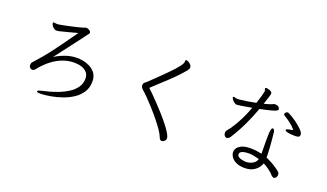

<svg xmlns="http://www.w3.org/2000/svg" viewBox="-77 -1283 3153 1854"><g transform="rotate(20 1500.0 -355.5)"><path d="M376 29Q338 29 338 19Q338 7 385 -3Q409 -8 452 -19.5Q495 -31 543.5 -50Q592 -69 636 -97Q680 -125 708 -164.5Q736 -204 736 -256Q736 -295 714.5 -319Q693 -343 658.5 -354Q624 -365 583 -365Q552 -365 520 -359Q462 -347 412 -318.5Q362 -290 321 -252Q280 -214 249 -174Q238 -161 222 -161Q221 -161 212.5 -163Q204 -165 196.5 -173.5Q189 -182 189 -201Q189 -218 199 -229Q218 -251 235.5 -270.5Q253 -290 275 -315.5Q297 -341 328.5 -382Q360 -423 407 -487Q454 -551 521 -647Q490 -638 441 -625.5Q392 -613 337 -599Q325 -596 316 -596Q300 -596 286 -606.5Q272 -617 264 -630.5Q256 -644 256 -653Q256 -660 261 -662H263Q268 -662 278 -660Q288 -658 301 -658Q308 -658 332.5 -662.5Q357 -667 390.5 -674Q424 -681 458.5 -689Q493 -697 520 -704Q547 -711 557 -715Q571 -721 579 -721Q590 -721 607.5 -711Q625 -701 625 -688Q625 -681 618.5 -672.5Q612 -664 604 -653Q552 -585 493.5 -507Q435 -429 370 -346Q423 -379 479.5 -398Q536 -417 593 -417Q646 -417 695.5 -400Q745 -383 777 -347Q809 -311 809 -253Q809 -189 778.5 -142Q748 -95 699 -63Q650 -31 593 -11.5Q536 8 482 17.5Q428 27 388 29Z M1635 -669Q1571 -593 1497 -524Q1423 -455 1349 -387Q1348 -386 1348 -384Q1348 -380 1351 -378Q1363 -368 1390.5 -340.5Q1418 -313 1454.5 -275Q1491 -237 1529 -194.5Q1567 -152 1600 -110.5Q1633 -69 1653 -35.5Q1673 -2 1673 18Q1673 33 1664 42Q1655 51 1645 54.5Q1635 58 1632 58Q1622 58 1614.5 49.5Q1607 41 1604 31Q1594 3 1566.5 -37Q1539 -77 1502 -122.5Q1465 -168 1425.5 -212Q1386 -256 1351 -291.5Q1316 -327 1293 -346Q1286 -352 1279.5 -361.5Q1273 -371 1273 -385Q1273 -404 1285 -413.5Q1297 -423 1304 -429Q1410 -530 1470.5 -591.5Q1531 -653 1556.5 -687Q1582 -721 1582 -738Q1582 -741 1581.5 -743Q1581 -745 1581 -747Q1581 -754 1587 -756Q1588 -757 1592 -757Q1601 -757 1614.5 -750Q1628 -743 1639 -730.5Q1650 -718 1650 -703Q1650 -693 1645 -685Q1640 -677 1635 -669Z M2404 -740Q2403 -746 2400 -751Q2397 -756 2397 -760Q2397 -763 2398 -764Q2400 -769 2409 -769Q2413 -769 2428 -766Q2443 -763 2457 -755Q2471 -747 2471 -732Q2471 -729 2469.5 -722Q2468 -715 2460.5 -692Q2453 -669 2436 -617Q2459 -623 2478.5 -628.5Q2498 -634 2513 -640Q2519 -642 2525 -646Q2531 -650 2537 -650Q2570 -650 2581 -637.5Q2592 -625 2592 -616Q2592 -601 2549 -587.5Q2506 -574 2415 -556Q2384 -471 2344 -385Q2304 -299 2248 -210Q2239 -197 2230 -191Q2221 -185 2213 -185Q2199 -185 2189.5 -197.5Q2180 -210 2180 -226Q2180 -240 2187 -251Q2192 -259 2199.5 -266.5Q2207 -274 2217 -288Q2255 -343 2287.5 -407Q2320 -471 2346 -543Q2288 -532 2246 -525.5Q2204 -519 2196 -519Q2182 -519 2168 -529.5Q2154 -540 2144.5 -553Q2135 -566 2135 -575Q2135 -581 2145 -581Q2150 -581 2155 -579.5Q2160 -578 2166 -576Q2171 -575 2176 -574.5Q2181 -574 2185 -574Q2190 -574 2194.5 -574.5Q2199 -575 2202 -575Q2237 -579 2280.5 -585.5Q2324 -592 2367 -601Q2384 -651 2391.5 -679Q2399 -707 2401.5 -719Q2404 -731 2404 -733ZM2792 -476Q2764 -509 2734.5 -532Q2705 -555 2667 -577Q2656 -584 2656 -593Q2656 -599 2663 -608Q2673 -618 2683 -618Q2687 -618 2690 -617Q2693 -616 2697 -614Q2739 -593 2779.5 -563.5Q2820 -534 2847 -506Q2874 -478 2874 -459Q2874 -438 2859.5 -433Q2845 -428 2824 -428Q2802 -428 2778.5 -430.5Q2755 -433 2738.5 -438.5Q2722 -444 2722 -452Q2722 -457 2731 -461.5Q2740 -466 2750 -467Q2757 -469 2770 -471Q2783 -473 2792 -476ZM2464 29Q2414 27 2382 10.5Q2350 -6 2334.5 -29.5Q2319 -53 2318 -75V-79Q2318 -119 2357 -144.5Q2396 -170 2461 -170H2474Q2505 -169 2531 -165.5Q2557 -162 2581 -156V-179Q2581 -202 2580.5 -226Q2580 -250 2580 -266V-317Q2580 -344 2581.5 -368.5Q2583 -393 2587.5 -408.5Q2592 -424 2601 -424Q2609 -424 2615.5 -414Q2622 -404 2623 -389Q2633 -296 2636.5 -238.5Q2640 -181 2640 -138Q2669 -126 2699 -109.5Q2729 -93 2753.5 -76Q2778 -59 2792 -46Q2802 -36 2802 -20Q2802 -5 2793.5 8Q2785 21 2771 21Q2758 21 2745 7Q2726 -15 2696 -37.5Q2666 -60 2634 -76Q2627 -54 2608 -29.5Q2589 -5 2556 12Q2523 29 2475 29ZM2575 -99Q2553 -106 2525 -111.5Q2497 -117 2470 -118Q2449 -118 2427 -115Q2405 -112 2390 -103Q2375 -94 2375 -77Q2375 -59 2390 -49.5Q2405 -40 2425.5 -36Q2446 -32 2463 -31Q2501 -31 2532.5 -48Q2564 -65 2575 -99Z"/></g></svg>

Font: QiushuiShotai
Style: Regular
Weight: 600
Designer: Fontworks Inc.
Foundry: Fontworks Inc.
Version: Version 1.250